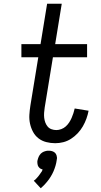

<svg xmlns="http://www.w3.org/2000/svg" viewBox="-20 -755 540 1023"><path d="M274 8Q250 8 226.5 2Q203 -4 185 -18Q167 -32 156 -52.5Q145 -73 140 -96Q135 -119 136.5 -143.5Q138 -168 142 -193L184 -450H94V-520H196L231 -735H309L274 -520H444V-450H262L218 -181Q216 -168 215 -154Q214 -140 215.5 -127Q217 -114 221.5 -102Q226 -90 234 -80.5Q242 -71 254.5 -66.5Q267 -62 280 -62Q293 -62 306.5 -67Q320 -72 330.5 -81.5Q341 -91 348.5 -102.5Q356 -114 361.5 -126.5Q367 -139 371 -151.5Q375 -164 378 -177L452 -165Q448 -144 440.5 -123Q433 -102 421.5 -82Q410 -62 394 -45Q378 -28 358.5 -15.5Q339 -3 317.5 2.5Q296 8 274 8ZM197 248 160 208Q165 205 169 201Q173 197 176.5 193Q180 189 183.5 185Q187 181 190 176.5Q193 172 197 166.5Q201 161 203 158L204 156L207 148Q204 147 201.5 146Q199 145 196.5 144Q194 143 192 141Q190 139 188 137Q186 135 184.5 132.5Q183 130 182 127.5Q181 125 180.5 122Q180 119 179.5 116.5Q179 114 179 110Q179 106 179 104L180 99Q181 95 182.5 90Q184 85 186 80.5Q188 76 191 71.5Q194 67 197.5 63.5Q201 60 205 57.5Q209 55 213.5 53Q218 51 224.5 49.5Q231 48 233 48H240Q244 48 249 48.5Q254 49 258 50.5Q262 52 266 54Q270 56 273 59Q276 62 278 65.5Q280 69 281.5 73.5Q283 78 283.5 84Q284 90 283 92L282 99Q281 106 279.5 113.5Q278 121 275.5 129Q273 137 270.5 144Q268 151 265 158Q262 165 258 172.5Q254 180 250 186.5Q246 193 241.5 199.5Q237 206 231.5 212.5Q226 219 219 227Q212 235 209 237Z"/></svg>

Font: Iosevka Custom
Style: Italic
Weight: 400
Italic angle: -9°
Monospace: yes
Designer: Belleve Invis
Foundry: Belleve Invis
Version: Version 30.3.3; ttfautohint (v1.8.3)